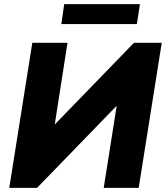

<svg xmlns="http://www.w3.org/2000/svg" viewBox="-20 -913 806 933"><path d="M25 0 137 -705H308L246 -308L631 -705H766L654 0H484L547 -399L160 0ZM278 -796 292 -893H660L645 -796Z"/></svg>

Font: Nunito Sans Black
Style: Italic
Weight: 900
Italic angle: -9°
Designer: Vernon Adams
Foundry: Vernon Adams
Version: Version 3.006; ttfautohint (v1.8.3)